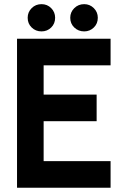

<svg xmlns="http://www.w3.org/2000/svg" viewBox="-20 -882 590 902"><path d="M60 0V-700H499.5V-575H185V-437.5H434V-312.5H185V-125H499.5V0ZM175 -734.5Q147.5 -734.5 128.8 -752.8Q110 -771 110 -798.5Q110 -825 128.8 -843.8Q147.5 -862.5 175 -862.5Q202 -862.5 220.5 -843.8Q239 -825 239 -798.5Q239 -771 220.5 -752.8Q202 -734.5 175 -734.5ZM375.5 -734.5Q348 -734.5 329 -752.8Q310 -771 310 -798.5Q310 -825 329 -843.8Q348 -862.5 375.5 -862.5Q402 -862.5 420.8 -843.8Q439.5 -825 439.5 -798.5Q439.5 -771 420.8 -752.8Q402 -734.5 375.5 -734.5Z"/></svg>

Font: Urbanist
Style: Bold
Weight: 700
Designer: Corey Hu
Foundry: Corey Hu
Version: Version 1.330; ttfautohint (v1.8.4.7-5d5b)